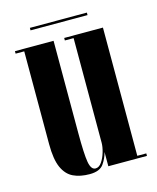

<svg xmlns="http://www.w3.org/2000/svg" viewBox="-96 -663 607 742"><g transform="rotate(-15 207.5 -292.0)"><path d="M171.5 11Q133.5 11 106.2 -2Q79 -15 64.2 -48Q49.5 -81 49.5 -141.5V-513H15V-523H169.5V-153.5Q169.5 -70 175.2 -37.2Q181 -4.5 199 -4.5Q213 -4.5 223.8 -20Q234.5 -35.5 240.8 -56.8Q247 -78 247 -94.5V-513H212V-523H367V-10H403V0H248.5V-57Q243 -33.5 227.5 -11.2Q212 11 171.5 11ZM94 -585V-595H322V-585Z"/></g></svg>

Font: Imbue 100pt
Style: Bold
Weight: 700
Designer: Tyler Finck
Foundry: Etcetera Type Company
Version: Version 1.102; ttfautohint (v1.8.3)